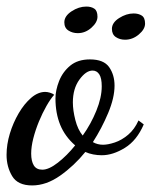

<svg xmlns="http://www.w3.org/2000/svg" viewBox="-31 -533 462 585"><path d="M67 32Q23 32 6 3.5Q-11 -25 -11 -61Q-11 -93 -1 -126Q9 -159 26 -188Q43 -217 64 -235Q85 -253 107 -253Q113 -253 121.5 -250.5Q130 -248 134 -244Q123 -232 110.5 -210Q98 -188 87.5 -162.5Q77 -137 70.5 -111.5Q64 -86 64 -65Q64 -42 72 -29Q80 -16 98 -16Q118 -16 145.5 -37.5Q173 -59 198 -90Q167 -117 152.5 -152.5Q138 -188 138 -233Q138 -258 149 -286Q160 -314 183 -333Q206 -352 243 -352Q285 -352 301.5 -328.5Q318 -305 318 -272Q318 -235 298.5 -188.5Q279 -142 252 -100Q266 -92 283 -92Q298 -92 319 -99Q340 -106 359.5 -122.5Q379 -139 391 -166L407 -154Q386 -105 349.5 -82.5Q313 -60 279 -60Q266 -60 253 -62.5Q240 -65 229 -70Q195 -28 152.5 2Q110 32 67 32ZM221 -120Q246 -155 262.5 -195.5Q279 -236 279 -270Q279 -295 271.5 -306.5Q264 -318 251 -318Q231 -318 211 -290.5Q191 -263 191 -221Q191 -197 198.5 -167.5Q206 -138 221 -120ZM350 -412Q334 -412 322 -420Q310 -428 310 -445Q310 -464 332 -478Q354 -492 376 -492Q391 -492 401 -485.5Q411 -479 411 -461Q411 -444 392 -428Q373 -412 350 -412ZM206 -432Q190 -432 177.5 -440Q165 -448 165 -465Q165 -484 187 -498.5Q209 -513 232 -513Q247 -513 256.5 -506.5Q266 -500 266 -482Q266 -465 247.5 -448.5Q229 -432 206 -432Z"/></svg>

Font: Dancing Script SemiBold
Style: Regular
Weight: 600
Designer: Pablo Impallari
Foundry: Pablo Impallari
Version: Version 2.001